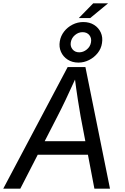

<svg xmlns="http://www.w3.org/2000/svg" viewBox="-41 -1129 748 1149"><path d="M-21.5 0 363.8 -727.5H470.2L617.2 0H523.9L441.4 -432.6Q435.1 -468.3 425.3 -530Q415.5 -591.8 403.8 -684.1H422.4Q382.3 -595.7 353 -534.2Q323.7 -472.7 302.7 -432.6L80.6 0ZM145.5 -203.1 158.7 -284.2H530.8L517.6 -203.1ZM430.7 -1021 516.6 -1108.9H605.5L499 -1021ZM428.2 -754.4Q391.6 -754.4 364.3 -772Q336.9 -789.6 324 -818.6Q311 -847.7 316.9 -881.8Q322.3 -914.1 342.5 -940.2Q362.8 -966.3 393.1 -981.7Q423.3 -997.1 457.5 -997.1Q495.1 -997.1 522.2 -980Q549.3 -962.9 562.3 -934.1Q575.2 -905.3 569.3 -870.6Q564.5 -837.9 543.5 -811.5Q522.5 -785.2 492.2 -769.8Q461.9 -754.4 428.2 -754.4ZM433.1 -815.9Q457.5 -815.9 478.3 -832.8Q499 -849.6 503.4 -875Q508.3 -900.4 493.9 -918.5Q479.5 -936.5 453.1 -936.5Q428.2 -936.5 407.7 -919.2Q387.2 -901.9 382.8 -876.5Q378.4 -851.6 393.1 -833.7Q407.7 -815.9 433.1 -815.9Z"/></svg>

Font: Inter 16pt
Style: Italic
Weight: 400
Italic angle: -9.3988°
Version: Version 4.001;git-66647c0bb